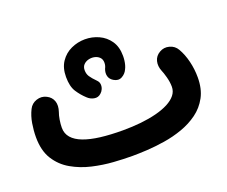

<svg xmlns="http://www.w3.org/2000/svg" viewBox="-101 -695 1073 909"><g transform="rotate(-20 435.0 -241.0)"><path d="M24.3 -182.1Q24.3 -114.3 52 -70.2Q79.7 -26.1 125.1 -0.2Q170.4 25.8 223.8 38.1Q277.2 50.4 329.7 53.9Q382.1 57.4 423 57.4Q454 57.4 496.6 55.1Q539.2 52.7 586.3 45.3Q633.4 38 678.6 22Q723.8 6.1 760.5 -20.7Q797.2 -47.5 819.2 -88.3Q841.2 -129.2 841.2 -187Q841.2 -228.3 831.5 -267.9Q821.9 -307.6 804.1 -338.4Q790.8 -361.8 764.6 -368.8Q738.5 -375.9 715.5 -362.5Q692.4 -349.2 686.3 -325Q680.2 -300.7 691.3 -273.9Q696.3 -263.3 703.6 -236.8Q710.8 -210.2 710.8 -187Q710.8 -163.8 696.2 -145.4Q681.6 -127.1 655.2 -113.3Q628.7 -99.5 592.7 -90.3Q556.8 -81.1 513.5 -76.5Q470.3 -72 423 -72Q360.2 -72 310.7 -78.1Q261.2 -84.2 226.3 -97.4Q191.3 -110.6 173 -131.7Q154.7 -152.7 154.7 -182.1Q154.7 -200.4 158.2 -221.9Q161.7 -243.3 167 -257Q177.2 -287.1 169.5 -309.9Q161.7 -332.8 138.2 -344.5Q114.3 -356.6 88.3 -347.9Q62.4 -339.2 50.7 -315.3Q35.9 -285.8 30.1 -250.5Q24.3 -215.3 24.3 -182.1ZM255.6 -401.2Q255.6 -353.8 272.9 -326.7Q290.3 -299.7 313.5 -278.4Q327.3 -264.8 346.7 -261.1Q366.2 -257.4 381 -270.9Q390.1 -278.7 394.8 -290Q399.5 -301.4 398.3 -313.3Q397.1 -325.2 387.8 -334.4Q367.2 -355.2 358.3 -369Q349.4 -382.7 349.4 -401.2Q349.4 -420.5 335.6 -434.1Q321.8 -447.8 302.5 -447.8Q283 -447.8 269.3 -434.1Q255.6 -420.5 255.6 -401.2ZM255.6 -401.2Q255.6 -381.7 269.3 -368Q283 -354.4 302.5 -354.4Q321.8 -354.4 335.6 -368Q349.4 -381.7 349.4 -401.2Q349.4 -418.6 359.5 -429Q369.6 -439.3 384.7 -443.1Q399.8 -446.8 414.7 -443.6Q429.6 -440.4 439.7 -430.3Q449.8 -420.2 449.8 -403.3Q449.8 -384.2 463.5 -370.5Q477.2 -356.8 496.3 -356.8Q516 -356.8 529.8 -370.5Q543.6 -384.2 543.6 -403.3Q543.6 -448.6 522.9 -478.8Q502.2 -508.9 469.2 -523.9Q436.3 -538.9 399.6 -538.8Q362.9 -538.6 330 -523.4Q297 -508.2 276.3 -477.6Q255.6 -447 255.6 -401.2ZM442.6 -374.6Q435.5 -355.6 439.9 -338.9Q444.3 -322.3 461.2 -312.3Q483.2 -299 502.4 -309.4Q521.6 -319.8 530.2 -338.9Q535 -348 537.9 -358.6Q540.8 -369.1 542.2 -380.6Q543.6 -392.1 543.6 -403.3Q543.6 -423 529.8 -436.6Q516 -450.2 496.3 -450.2Q477.2 -450.2 463.5 -436.6Q449.8 -423 449.8 -403.3Q449.8 -395.1 447.9 -388Q445.9 -380.9 442.6 -374.6Z"/></g></svg>

Font: Mikhak VF
Style: Regular
Weight: 100
Designer: Amin Abedi
Version: Version 3.001